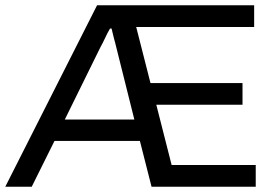

<svg xmlns="http://www.w3.org/2000/svg" viewBox="-23 -706 1043 726"><path d="M-3 0 344 -686H938V-604H492L546 -392H894V-310H568L626 -82H944V0H550L506 -173H183L97 0ZM222 -254H485L417 -526Q415 -535 412.5 -544Q410 -553 407.5 -562.5Q405 -572 403 -581Q401 -590 399 -598H393Q388 -590 383.5 -581Q379 -572 374.5 -562.5Q370 -553 365.5 -544Q361 -535 356 -526Z"/></svg>

Font: Archivo SemiBold
Style: Regular
Weight: 400
Version: Version 2.001